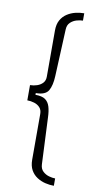

<svg xmlns="http://www.w3.org/2000/svg" viewBox="-98 -778 501 980"><g transform="rotate(10 152.0 -288.0)"><path d="M256 159Q234 159 211 153.5Q188 148 168 135Q148 122 136 100.5Q124 79 124 47V-190Q124 -211 112.5 -223.5Q101 -236 83 -241.5Q65 -247 47 -247V-326Q65 -326 83 -332Q101 -338 112.5 -350.5Q124 -363 124 -383V-623Q124 -655 136 -676.5Q148 -698 168 -711Q188 -724 211 -729.5Q234 -735 256 -735V-697Q242 -697 224 -692Q206 -687 192 -674Q178 -661 177 -638L166 -394Q164 -345 148.5 -318Q133 -291 83 -291V-282Q117 -282 134 -270Q151 -258 158 -235Q165 -212 166 -179L177 62Q178 85 192 98Q206 111 224 116Q242 121 256 121Z"/></g></svg>

Font: Archivo Thin
Style: Regular
Weight: 250
Designer: Hector Gatti
Foundry: Omnibus-Type
Version: Version 2.001